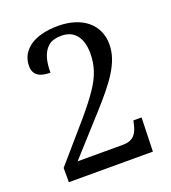

<svg xmlns="http://www.w3.org/2000/svg" viewBox="-133 -823 824 923"><g transform="rotate(-20 279.5 -362.0)"><path d="M491 0 496 -173H454L450 -155C441 -116 426 -80 366 -80H135L304 -267C409 -383 471 -464 471 -557C471 -658 393 -724 268 -724C139 -724 72 -667 72 -590C72 -539 110 -525 158 -525C158 -577 167 -625 199 -653C214 -667 237 -674 268 -674C337 -674 370 -623 370 -547C370 -486 353 -434 312 -374C291 -343 263 -307 228 -266L61 -73V0Z"/></g></svg>

Font: Liu Chibing Harmony Marks (Sposobin) Font
Style: Regular
Weight: 400
Designer: Liu Chibing
Foundry: Liu Chibing
Version: Version 1.003